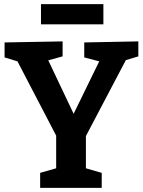

<svg xmlns="http://www.w3.org/2000/svg" viewBox="-20 -903 688 923"><path d="M645 -632 585 -614 393 -249V-94L469 -72V0H173V-72L250 -94V-251L64 -608L2 -627V-699L281 -704V-632L212 -613L334 -356L457 -608L385 -627V-699L645 -704ZM177 -883H477V-786H177Z"/></svg>

Font: Bitter Pro
Style: Bold
Weight: 700
Designer: Sol Matas, and Bitter project Authors
Foundry: Sol Matas
Version: Version 1.010